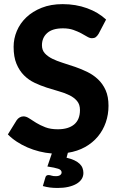

<svg xmlns="http://www.w3.org/2000/svg" viewBox="-20 -754 591 952"><path d="M220.5 114Q227.5 114 235.5 116.8Q243.5 119.5 256.5 119.5Q271.5 119.5 278.5 114Q285.5 108.5 285.5 101Q285.5 88.5 268.8 82.8Q252 77 215 71.5L237 7Q205.5 4.5 174.8 -3.2Q144 -11 115.8 -23.2Q87.5 -35.5 62.8 -51.8Q38 -68 19 -87.5L63 -158.5Q68.5 -166.5 77.5 -171.8Q86.5 -177 96.5 -177Q110 -177 125 -167Q140 -157 159.5 -145Q179 -133 204.8 -123Q230.5 -113 266.5 -113Q319 -113 347.8 -137Q376.5 -161 376.5 -208.5Q376.5 -236 362.2 -253Q348 -270 325 -281.5Q302 -293 272.5 -301.2Q243 -309.5 212 -319.5Q181 -329.5 151.5 -343.5Q122 -357.5 99 -380.5Q76 -403.5 61.8 -437.5Q47.5 -471.5 47.5 -522Q47.5 -562.5 63.5 -600.5Q79.5 -638.5 110.5 -668Q141.5 -697.5 186.8 -715.5Q232 -733.5 290.5 -733.5Q356 -733.5 411.8 -713.2Q467.5 -693 506 -657L469 -586.5Q462 -575 454.8 -569.8Q447.5 -564.5 436 -564.5Q425 -564.5 412.2 -572.2Q399.5 -580 382.5 -589Q365.5 -598 343.5 -605.8Q321.5 -613.5 292 -613.5Q240 -613.5 214 -590.2Q188 -567 188 -529.5Q188 -505.5 202.2 -489.8Q216.5 -474 239.8 -462.5Q263 -451 292.5 -442Q322 -433 353 -422.2Q384 -411.5 413.5 -397Q443 -382.5 466.2 -360.5Q489.5 -338.5 503.8 -306.8Q518 -275 518 -229.5Q518 -186 504.5 -147Q491 -108 465.2 -77Q439.5 -46 402 -25Q364.5 -4 316.5 3.5L310 28Q333.5 33.5 349.5 41.2Q365.5 49 375.2 58.5Q385 68 389.2 79.5Q393.5 91 393.5 103.5Q393.5 121 384.2 134.8Q375 148.5 358.2 158Q341.5 167.5 318 172.8Q294.5 178 266 178Q245.5 178 227.8 175.8Q210 173.5 192.5 168.5L205 126Q208 114 220.5 114Z"/></svg>

Font: Lato Heavy
Style: Regular
Weight: 800
Designer: Lukasz Dziedzic
Foundry: tyPoland Lukasz Dziedzic
Version: Version 2.007; 2014-02-27